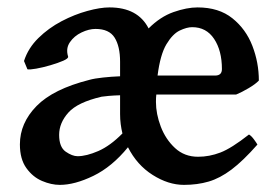

<svg xmlns="http://www.w3.org/2000/svg" viewBox="-20 -489 759 523"><path d="M143.1 14.6Q119.6 14.6 94.5 3.9Q69.3 -6.8 51.8 -31.2Q34.2 -55.7 34.2 -95.7Q34.2 -153.8 79.6 -200.2Q125 -246.6 223.6 -271.5Q237.8 -275.4 260.5 -277.8Q283.2 -280.3 307.1 -281.2V-320.8Q307.1 -362.8 292.2 -386.5Q277.3 -410.2 240.2 -410.2Q222.2 -410.2 202.1 -400.6Q182.1 -391.1 170.4 -374Q158.7 -356.9 165.5 -335Q167 -330.1 152.6 -323.7Q138.2 -317.4 117.4 -311.3Q96.7 -305.2 78.6 -302Q60.5 -298.8 54.7 -300.3L45.4 -322.8Q56.6 -357.9 84.5 -385.3Q112.3 -412.6 147.7 -431.2Q183.1 -449.7 218 -459.2Q252.9 -468.8 278.3 -468.8Q355.5 -468.8 384.8 -411.6Q416.5 -443.4 452.6 -456.1Q488.8 -468.8 518.1 -468.8Q576.2 -468.8 613 -439.2Q649.9 -409.7 667.5 -364Q685.1 -318.4 685.1 -269.5Q675.8 -259.8 657.2 -248.8Q638.7 -237.8 623 -231.4H405.8Q405.3 -227.5 405 -221.9Q404.8 -216.3 404.8 -211.4Q404.8 -178.7 418 -144Q431.2 -109.4 456.8 -85.7Q482.4 -62 519.5 -62Q550.3 -62 580.3 -73.5Q610.4 -85 658.2 -122.6Q664.6 -119.1 671.9 -109.1Q679.2 -99.1 681.2 -95.2Q642.1 -50.8 610.6 -27.1Q579.1 -3.4 548.3 5.6Q517.6 14.6 481 14.6Q438.5 14.6 395.8 -12.5Q353 -39.6 328.6 -87.9Q285.2 -34.7 234.4 -10Q183.6 14.6 143.1 14.6ZM409.2 -283.2H565.9Q584.5 -283.2 584.5 -300.8Q584.5 -351.1 563.2 -383.1Q542 -415 503.4 -415Q488.8 -415 469.5 -405.8Q450.2 -396.5 433.3 -368.4Q416.5 -340.3 409.2 -283.2ZM191.4 -63.5Q215.3 -63.5 247.8 -77.6Q280.3 -91.8 313.5 -125.5Q310.5 -137.7 308.8 -150.9Q307.1 -164.1 307.1 -178.2V-229.5Q290.5 -229 276.4 -227.8Q262.2 -226.6 256.8 -225.6Q191.4 -210.4 166.3 -182.4Q141.1 -154.3 141.1 -121.6Q141.1 -88.4 158.9 -75.9Q176.8 -63.5 191.4 -63.5Z"/></svg>

Font: David Libre Medium
Style: Regular
Weight: 500
Designer: Ismar David, J. Victor Gaultney, Annie Olsen and Meir Sadan
Foundry: Monotype Imaging Inc. & SIL International
Version: Version 1.100; ttfautohint (v1.8.4.7-5d5b)